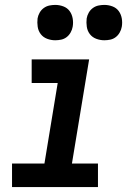

<svg xmlns="http://www.w3.org/2000/svg" viewBox="-20 -762 540 782"><path d="M379 0H29V-96H161L215 -424H109V-520H343L273 -96H379ZM405 -598Q388 -598 372 -604Q356 -610 346 -623Q336 -636 333.5 -653Q331 -670 333 -687Q335 -699 341.5 -710.5Q348 -722 358.5 -729.5Q369 -737 381 -739.5Q393 -742 405 -742Q422 -742 438 -736Q454 -730 463.5 -717Q473 -704 476 -687Q479 -670 476 -653Q474 -641 467.5 -629.5Q461 -618 451 -610.5Q441 -603 429 -600.5Q417 -598 405 -598ZM205 -598Q188 -598 172 -604Q156 -610 146 -623Q136 -636 133.5 -653Q131 -670 133 -687Q135 -699 141.5 -710.5Q148 -722 158.5 -729.5Q169 -737 181 -739.5Q193 -742 205 -742Q222 -742 238 -736Q254 -730 263.5 -717Q273 -704 276 -687Q279 -670 276 -653Q274 -641 267.5 -629.5Q261 -618 251 -610.5Q241 -603 229 -600.5Q217 -598 205 -598Z"/></svg>

Font: Iosevka Term Curly Oblique
Style: Bold
Weight: 700
Italic angle: -9°
Designer: Belleve Invis
Foundry: Belleve Invis
Version: Version 32.3.0